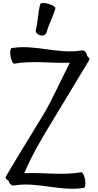

<svg xmlns="http://www.w3.org/2000/svg" viewBox="-20 -1160 629 1237"><path d="M280 -951C294 -1004 323 -1053 337 -1107C339 -1115 319 -1128 292 -1135C265 -1143 241 -1142 239 -1133C225 -1080 225 -1023 211 -969C207 -954 219 -938 238 -933C257 -927 275 -935 280 -951ZM70 35C220 9 371 76 521 50C529 49 533 25 528 -3C523 -30 512 -52 503 -50C382 -29 258 -50 136 -44C186 -162 251 -272 318 -381C397 -513 481 -650 556 -775C559 -780 553 -789 541 -800C540 -802 540 -804 540 -805C537 -824 521 -838 506 -835C356 -809 205 -876 55 -850C47 -849 43 -825 48 -797C53 -770 64 -748 73 -750C191 -771 311 -751 430 -756C371 -642 319 -521 258 -419C176 -285 22 -34 16 -17C14 -12 22 -3 36 5C39 24 55 38 70 35Z"/></svg>

Font: Nupuram Condensed Medium
Style: Regular
Weight: 500
Width: 3
Designer: Santhosh Thottingal (santhosh.thottingal@gmail.com)
Foundry: SMC
Version: Version 1.000